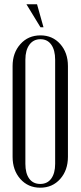

<svg xmlns="http://www.w3.org/2000/svg" viewBox="-20 -873 378 901"><path d="M184.1 -745.1H169.9L104 -853H153.8ZM39.1 -137.2V-563Q39.1 -625 75.7 -666Q112.3 -707 169.9 -707Q226.6 -707 262.7 -666.3Q298.8 -625.5 298.8 -563V-137.2Q298.8 -74.2 262.5 -33.2Q226.1 7.8 168.9 7.8Q111.8 7.8 75.4 -33.2Q39.1 -74.2 39.1 -137.2ZM99.1 -592.8V-104Q99.1 -59.6 117.2 -34.7Q135.3 -9.8 168.9 -9.8Q202.1 -9.8 220.5 -34.9Q238.8 -60.1 238.8 -104V-592.8Q238.8 -637.7 220.7 -663.3Q202.6 -689 169.9 -689Q136.7 -689 117.9 -663.1Q99.1 -637.2 99.1 -592.8Z"/></svg>

Font: Moniqa Narrow Heading
Style: Regular
Weight: 400
Width: 4
Designer: Rajesh Rajput
Foundry: Rajesh Rajput
Version: Version 1.000